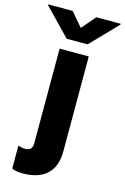

<svg xmlns="http://www.w3.org/2000/svg" viewBox="-218 -839 719 1105"><g transform="rotate(15 142.0 -286.0)"><path d="M71.4 -774.5H-74.2V-769.9L79.5 -610.8H204.2L357.6 -769.9V-774.5H212.4L141.7 -692.1ZM28.8 203.1C144.2 205.3 228.7 154.8 228.7 20.6V-545.5H55V14.9C55 38 50.4 62.9 11.7 62.9C-3.9 62.9 -21.3 58.6 -29.8 54.3V191.8C-13.8 199.2 1.1 202.4 28.8 203.1Z"/></g></svg>

Font: TID UI Extra Bold
Style: Regular
Weight: 800
Designer: The TID Project Authors
Foundry: Bakken & Bæck
Version: Version 1.001;hotconv 1.0.109;makeotfexe 2.5.65596